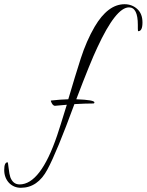

<svg xmlns="http://www.w3.org/2000/svg" viewBox="-202 -669 696 911"><path d="M389 -649Q424 -649 449 -626.5Q474 -604 474 -562.5Q474 -521 454 -521Q452 -521 452 -534V-551Q452 -634 410 -634Q348 -634 260 -444Q228 -377 160 -198Q246 -195 246 -183Q246 -178 240 -178Q204 -178 151 -175Q67 54 23 135Q-23 222 -103 222Q-136 222 -159 199Q-182 174 -182 137.5Q-182 101 -166 101Q-164 101 -161 129Q-158 157 -153 172Q-140 206 -109 206Q-10 206 69 -26Q81 -61 115 -172L59 -167Q47 -167 39 -190L40 -192Q84 -197 122 -198Q154 -307 181 -391Q208 -475 247 -542Q310 -649 389 -649Z"/></svg>

Font: Ruthie
Style: Regular
Weight: 400
Designer: Robert E. Leuschke
Foundry: Robert E. Leuschke
Version: Version 1.003